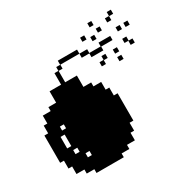

<svg xmlns="http://www.w3.org/2000/svg" viewBox="-160 -875 1023 1029"><g transform="rotate(-30 351.0 -360.0)"><path d="M436.5 -671.9Q445.3 -671.9 461.9 -671.9Q461.9 -663.1 461.9 -646.5Q453.1 -646.5 436.5 -646.5Q436.5 -655.3 436.5 -671.9ZM508.8 -719.7Q516.6 -719.7 533.2 -719.7Q533.2 -710.9 533.2 -694.3Q525.4 -694.3 508.8 -694.3Q508.8 -703.1 508.8 -719.7ZM533.2 -671.9Q541 -671.9 557.6 -671.9Q557.6 -664.1 557.6 -647.5Q549.8 -647.5 533.2 -647.5Q533.2 -655.3 533.2 -671.9ZM556.6 -529.3Q565.4 -529.3 582 -529.3Q582 -520.5 582 -503.9Q573.2 -503.9 556.6 -503.9Q556.6 -511.7 556.6 -529.3ZM556.6 -482.4Q565.4 -482.4 582 -482.4Q582 -473.6 582 -457Q573.2 -457 556.6 -457Q556.6 -465.8 556.6 -482.4ZM628.9 -694.3Q628.9 -686.5 628.9 -669.9Q621.1 -669.9 603.5 -669.9Q603.5 -678.7 603.5 -695.3Q612.3 -695.3 628.9 -695.3Q628.9 -703.1 628.9 -719.7Q637.7 -719.7 654.3 -719.7Q654.3 -710.9 654.3 -694.3Q645.5 -694.3 628.9 -694.3ZM654.3 -553.7Q654.3 -544.9 654.3 -528.3Q662.1 -528.3 677.7 -528.3Q677.7 -520.5 677.7 -502.9Q669.9 -502.9 652.3 -502.9Q652.3 -511.7 652.3 -528.3Q644.5 -528.3 628.9 -528.3Q628.9 -537.1 628.9 -553.7Q637.7 -553.7 654.3 -553.7ZM628.9 -625Q637.7 -625 654.3 -625Q654.3 -616.2 654.3 -599.6Q645.5 -599.6 628.9 -599.6Q628.9 -608.4 628.9 -625ZM676.8 -625Q684.6 -625 702.1 -625Q702.1 -616.2 702.1 -599.6Q693.4 -599.6 676.8 -599.6Q676.8 -608.4 676.8 -625ZM438.5 -313.5Q438.5 -313.5 438.5 -313.5Q446.3 -313.5 461.9 -313.5Q461.9 -257.8 461.9 -144.5Q454.1 -144.5 438.5 -144.5Q438.5 -127.9 438.5 -95.7Q430.7 -95.7 416 -95.7Q416 -80.1 416 -48.8Q399.4 -48.8 367.2 -48.8Q367.2 -40 367.2 -23.4Q351.6 -23.4 319.3 -23.4Q319.3 -15.6 319.3 0Q263.7 0 150.4 0Q150.4 -7.8 150.4 -23.4Q134.8 -23.4 103.5 -23.4Q103.5 -32.2 103.5 -48.8Q86.9 -48.8 54.7 -48.8Q54.7 -64.5 54.7 -95.7Q46.9 -95.7 32.2 -95.7Q32.2 -112.3 32.2 -144.5Q24.4 -144.5 8.8 -144.5Q8.8 -201.2 8.8 -313.5Q16.6 -313.5 32.2 -313.5Q32.2 -330.1 32.2 -361.3Q40 -361.3 54.7 -361.3Q54.7 -377.9 54.7 -410.2Q71.3 -410.2 103.5 -410.2Q103.5 -418 103.5 -434.6Q119.1 -434.6 151.4 -434.6Q151.4 -458 151.4 -504.9Q174.8 -504.9 222.7 -504.9Q222.7 -528.3 222.7 -576.2Q230.5 -576.2 247.1 -576.2Q247.1 -584 247.1 -599.6Q254.9 -599.6 271.5 -599.6Q271.5 -608.4 271.5 -625Q311.5 -625 390.6 -625Q390.6 -617.2 390.6 -599.6Q350.6 -599.6 272.5 -599.6Q272.5 -591.8 272.5 -575.2Q263.7 -575.2 248 -575.2Q248 -551.8 248 -504.9Q272.5 -504.9 320.3 -504.9Q320.3 -481.4 320.3 -434.6Q335.9 -434.6 368.2 -434.6Q368.2 -426.8 368.2 -410.2Q383.8 -410.2 416 -410.2Q416 -394.5 416 -362.3Q423.8 -362.3 438.5 -362.3Q438.5 -349.6 438.5 -337.9Q438.5 -326.2 438.5 -313.5ZM80.1 -192.4Q87.9 -192.4 105.5 -192.4Q105.5 -215.8 105.5 -263.7Q96.7 -263.7 80.1 -263.7Q80.1 -246.1 80.1 -228.5Q80.1 -210 80.1 -192.4ZM128.9 -143.6Q128.9 -152.3 128.9 -168.9Q120.1 -168.9 103.5 -168.9Q103.5 -161.1 103.5 -143.6Q110.4 -143.6 116.2 -143.6Q123 -143.6 128.9 -143.6ZM128.9 -289.1Q128.9 -296.9 128.9 -313.5Q121.1 -313.5 104.5 -313.5Q104.5 -305.7 104.5 -289.1Q110.4 -289.1 117.2 -289.1Q123 -289.1 128.9 -289.1ZM176.8 -95.7Q176.8 -104.5 176.8 -121.1Q168.9 -121.1 152.3 -121.1Q152.3 -112.3 152.3 -95.7Q158.2 -95.7 164.1 -95.7Q170.9 -95.7 176.8 -95.7ZM485.4 -647.5Q493.2 -647.5 509.8 -647.5Q509.8 -639.6 509.8 -622.1Q502 -622.1 485.4 -622.1Q485.4 -630.9 485.4 -647.5ZM486.3 -505.9Q486.3 -513.7 486.3 -529.3Q494.1 -529.3 510.7 -529.3Q510.7 -521.5 510.7 -503.9Q502.9 -503.9 486.3 -503.9Q486.3 -496.1 486.3 -480.5Q477.5 -480.5 460.9 -480.5Q460.9 -489.3 460.9 -505.9Q468.8 -505.9 486.3 -505.9ZM437.5 -550.8Q437.5 -558.6 437.5 -574.2Q421.9 -574.2 390.6 -574.2Q390.6 -583 390.6 -599.6Q406.2 -599.6 438.5 -599.6Q438.5 -591.8 438.5 -576.2Q461.9 -576.2 508.8 -576.2Q508.8 -584 508.8 -599.6Q533.2 -599.6 581.1 -599.6Q581.1 -591.8 581.1 -574.2Q557.6 -574.2 510.7 -574.2Q510.7 -566.4 510.7 -550.8Q486.3 -550.8 437.5 -550.8Z"/></g></svg>

Font: Bombita-font
Style: Regular
Weight: 400
Version: Version 1.0